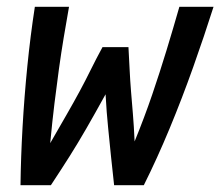

<svg xmlns="http://www.w3.org/2000/svg" viewBox="-20 -542 645 562"><path d="M40 0Q41 -81 46 -169.5Q51 -258 60 -348Q69 -438 82 -522H182Q174 -477 166.5 -432Q159 -387 152.5 -340Q146 -293 139.5 -240Q133 -187 127 -123Q154 -170 175 -206.5Q196 -243 213 -274.5Q230 -306 245.5 -337.5Q261 -369 280 -404H356Q358 -368 359.5 -337Q361 -306 363.5 -275Q366 -244 369 -208.5Q372 -173 374 -128Q403 -199 425.5 -265Q448 -331 467.5 -395Q487 -459 505 -522H605Q578 -437 545.5 -345.5Q513 -254 476.5 -166Q440 -78 401 0H314Q309 -43 305 -83.5Q301 -124 296.5 -168Q292 -212 289 -266Q257 -208 232.5 -165.5Q208 -123 184 -85Q160 -47 129 0Z"/></svg>

Font: Ubuntu Sans Mono Medium
Style: Italic
Weight: 500
Italic angle: -13.5°
Monospace: yes
Designer: Dalton Maag Ltd
Foundry: Dalton Maag Ltd
Version: Version 1.006